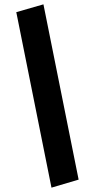

<svg xmlns="http://www.w3.org/2000/svg" viewBox="-20 -786 406 884"><path d="M217 78 55 -730 180 -766 342 41Z"/></svg>

Font: Nunito Sans 10pt SemiExpanded ExtraBold
Style: Italic
Weight: 800
Width: 6
Italic angle: -9°
Designer: Vernon Adams
Foundry: Vernon Adams
Version: Version 3.101;gftools[0.9.27]